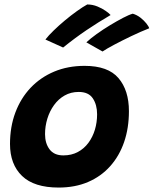

<svg xmlns="http://www.w3.org/2000/svg" viewBox="-20 -825 685 856"><path d="M241.5 11.2Q132.1 11.2 78.4 -40.5Q24.6 -92.2 24.6 -183.1Q24.6 -259.6 48.5 -323.3Q72.4 -387 116.4 -433.6Q160.5 -480.1 221.6 -505.8Q282.8 -531.4 357.2 -531.4Q461.8 -531.4 508.2 -476.8Q554.8 -422.2 554.8 -329.4Q554.8 -254.2 533.4 -191.9Q512 -129.6 471.2 -84Q430.5 -38.4 372.6 -13.6Q314.8 11.2 241.5 11.2ZM262.4 -132.2Q298.8 -132.2 326.8 -147.2Q354.8 -162.1 374 -188Q393.2 -213.9 403.1 -246.8Q412.9 -279.6 412.9 -315.5Q412.9 -357.9 393.8 -386.5Q374.8 -415.1 331 -415.1Q296 -415.1 268.2 -399.3Q240.4 -383.5 220.9 -356.5Q201.4 -329.5 191.1 -295.9Q180.8 -262.4 180.8 -227Q180.8 -185.9 201 -159.1Q221.2 -132.2 262.4 -132.2ZM368.9 -805.1Q392.8 -805 414.2 -796.2Q435.6 -787.4 451.2 -776.4Q466.9 -765.4 473.1 -758Q445.6 -742 419 -725.3Q392.4 -708.6 366.3 -691Q340.2 -673.4 314.1 -654Q288 -634.6 261.4 -613.1L182.5 -648.8Q196.1 -666.6 219.2 -688.9Q242.2 -711.2 269.2 -733.8Q296.2 -756.4 322.6 -775.2Q348.9 -794.1 368.9 -805.1ZM572 -764Q591 -758.2 606.8 -745.8Q622.5 -733.2 632.8 -720.2Q643.1 -707.2 645.2 -698.9Q607.5 -684.1 565.7 -664.1Q523.9 -644.1 488.9 -625.5Q453.9 -606.9 437.1 -595.4L365 -636.2Q383 -653.2 411.1 -673.4Q439.2 -693.5 470.3 -712.4Q501.4 -731.2 528.5 -745.4Q555.6 -759.5 572 -764Z"/></svg>

Font: Grandstander Thin
Style: Italic
Weight: 100
Italic angle: -15°
Designer: Tyler Finck
Foundry: Etcetera Type Co
Version: Version 1.200